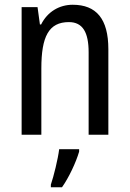

<svg xmlns="http://www.w3.org/2000/svg" viewBox="-20 -567 545 808"><path d="M286 -547C230 -547 180 -518 153 -464H148L138 -537H71V0H154V-279C154 -413 185 -474 270 -474C328 -474 353 -431 353 -347V0H436V-360C436 -488 385 -547 286 -547ZM313 71V61H229C224 102 206 175 194 210V221H241C270 180 300 116 313 71Z"/></svg>

Font: Noto Sans Bengali Condensed
Style: Regular
Weight: 400
Width: 3
Designer: Jelle Bosma - Monotype Design Team
Foundry: Monotype Imaging Inc.
Version: Version 2.003